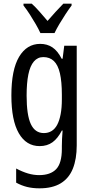

<svg xmlns="http://www.w3.org/2000/svg" viewBox="-20 -786 502 1046"><path d="M199 -547Q237 -547 265.5 -528Q294 -509 316 -466H321L330 -537H398V6Q398 80 377 132.5Q356 185 311 212.5Q266 240 195 240Q158 240 127.5 232.5Q97 225 68 209V132Q102 150 132.5 159Q163 168 193 168Q255 168 286 135.5Q317 103 317 25V9Q317 -8 318 -29.5Q319 -51 321 -75H317Q295 -32 266 -11Q237 10 196 10Q123 10 82.5 -60Q42 -130 42 -266Q42 -406 84 -476.5Q126 -547 199 -547ZM216 -475Q185 -475 164.5 -451Q144 -427 134.5 -380.5Q125 -334 125 -265Q125 -159 148 -110Q171 -61 219 -61Q243 -61 261.5 -72.5Q280 -84 292 -107Q304 -130 310.5 -164.5Q317 -199 317 -245V-270Q317 -341 306.5 -386.5Q296 -432 273.5 -453.5Q251 -475 216 -475ZM200 -606Q190 -628 175 -654Q160 -680 143 -706.5Q126 -733 108 -756V-766H153Q172 -749 194.5 -723.5Q217 -698 239 -672Q265 -702 282.5 -721Q300 -740 325 -766H370V-756Q355 -736 337.5 -709.5Q320 -683 304 -656Q288 -629 277 -606Z"/></svg>

Font: Noto Sans ExtraCondensed
Style: Regular
Weight: 400
Width: 2
Designer: Monotype Design Team
Foundry: Monotype Imaging Inc.
Version: Version 2.013